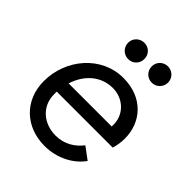

<svg xmlns="http://www.w3.org/2000/svg" viewBox="-214 -897 1040 1040"><g transform="rotate(45 306.5 -377.0)"><path d="M288 -641C323 -641 350 -668 350 -704C350 -739 323 -766 288 -766C253 -766 225 -739 225 -704C225 -669 253 -641 288 -641ZM469 -641C503 -641 531 -669 531 -704C531 -739 502 -766 469 -766C433 -766 406 -738 406 -704C406 -669 433 -641 469 -641ZM568 -243C574 -263 580 -292 580 -324C580 -448 494 -551 342 -551C174 -551 49 -402 49 -234C49 -86 156 12 300 12C397 12 480 -34 523 -96L454 -147C421 -104 371 -70 303 -70C212 -70 139 -130 139 -222V-243ZM341 -472C421 -472 490 -410 483 -320H153C180 -407 247 -472 341 -472Z"/></g></svg>

Font: Plus Jakarta Text
Style: Italic
Weight: 400
Italic angle: -12°
Designer: Gumpita Rahayu
Foundry: Tokotype Studio
Version: Version 1.000;hotconv 1.0.109;makeotfexe 2.5.65596